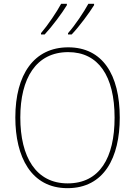

<svg xmlns="http://www.w3.org/2000/svg" viewBox="-20 -972 705 1002"><path d="M471 -945V-952H441C419 -911 371 -839 335 -799V-792H354C395 -835 446 -905 471 -945ZM329 -945V-952H299C277 -911 230 -841 194 -799V-792H213C253 -835 305 -905 329 -945ZM605 -358C605 -583 515 -725 336 -725C158 -725 60 -584 60 -359C60 -154 142 10 332 10C524 10 605 -151 605 -358ZM86 -359C86 -563 168 -700 336 -700C493 -700 578 -576 578 -358C578 -148 500 -15 333 -15C168 -15 86 -152 86 -359Z"/></svg>

Font: Noto Sans Gujarati SemiCondensed Thin
Style: Regular
Weight: 100
Width: 4
Designer: Jelle Bosma - Monotype Design Team, Universal Thirst
Foundry: Monotype Imaging Inc.
Version: Version 2.106